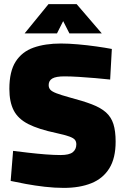

<svg xmlns="http://www.w3.org/2000/svg" viewBox="-20 -898 603 931"><path d="M289.1 13.1Q245.2 13.1 196.8 7.6Q148.5 2 104.9 -6.1Q61.3 -14.1 31.7 -20.7L43.5 -166.4Q74.7 -162.4 116.6 -157.6Q158.5 -152.7 200.4 -149.4Q242.4 -146.2 274 -146.2Q315.6 -146.2 332.8 -159.9Q350.1 -173.7 350.1 -198.2Q350.1 -211.5 343.1 -220.2Q336.2 -228.9 315.2 -236.4Q294.2 -243.9 253 -252.9Q167 -271 117.2 -296.4Q67.4 -321.8 46.4 -362.9Q25.4 -403.9 25.4 -466.8Q25.4 -551.6 56 -599.4Q86.6 -647.2 142.7 -667.1Q198.9 -687 275.6 -687Q312 -687 357.6 -683Q403.3 -679 447.1 -672.8Q491 -666.6 522.3 -660.6L514.1 -512.3Q483.5 -515.7 443.1 -519.2Q402.7 -522.7 362.5 -525.2Q322.3 -527.7 293 -527.7Q251.2 -527.7 233.6 -517.3Q216 -506.9 216 -485.6Q216 -472.4 223.7 -463.4Q231.3 -454.4 253.2 -445.9Q275.1 -437.3 318.3 -425.4Q382.7 -408.5 425.5 -392.1Q468.3 -375.7 493.7 -353.2Q519 -330.7 529.9 -296.6Q540.7 -262.5 540.7 -211.1Q540.7 -131 510 -81.6Q479.3 -32.2 423 -9.6Q366.7 13.1 289.1 13.1ZM99.5 -736.2 215.2 -878H351.6L473.4 -736.2H316.5L286.3 -795.6L256.4 -736.2Z"/></svg>

Font: Titillium Web SemiBold
Style: Regular
Weight: 600
Designer: Mohamed Gaber, Accademia di Belle Arti di Urbino
Foundry: Kief Type Foundry, Accademia di Belle Arti di Urbino
Version: Version 3.000; ttfautohint (v1.8.4)